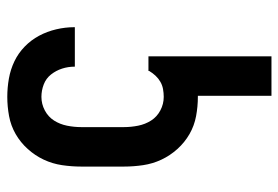

<svg xmlns="http://www.w3.org/2000/svg" viewBox="-142 -426 783 540"><g transform="rotate(-90 250.0 -156.5)"><path d="M250 215V8Q249 8 248.5 8Q248 8 247 8Q220 8 193 3Q166 -2 142.5 -15.5Q119 -29 100.5 -49.5Q82 -70 70.5 -94.5Q59 -119 55 -146Q51 -173 51 -200V-320Q51 -347 55 -374Q59 -401 70.5 -425.5Q82 -450 100.5 -470.5Q119 -491 142.5 -504.5Q166 -518 193 -523Q220 -528 247 -528Q273 -528 298.5 -523.5Q324 -519 347 -508Q370 -497 388.5 -479Q407 -461 419 -438.5Q431 -416 437 -390.5Q443 -365 443 -340Q443 -339 443 -338.5Q443 -338 443 -338H332Q332 -338 332 -338.5Q332 -339 332 -339Q332 -357 326.5 -374Q321 -391 310 -405Q299 -419 282 -425.5Q265 -432 247 -432Q227 -432 209 -422.5Q191 -413 180.5 -396.5Q170 -380 166 -360Q162 -340 162 -320V-200Q162 -180 166 -160Q170 -140 180.5 -123.5Q191 -107 209 -97.5Q227 -88 247 -88Q258 -88 269 -90Q280 -92 289.5 -97.5Q299 -103 306.5 -111Q314 -119 320 -129V-131H361V215Z"/></g></svg>

Font: Iosevka SS08 Regular
Style: Bold
Weight: 700
Monospace: yes
Designer: Belleve Invis
Foundry: Belleve Invis
Version: Version 16.3.4; ttfautohint (v1.8.4)